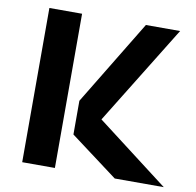

<svg xmlns="http://www.w3.org/2000/svg" viewBox="-81 -821 925 904"><g transform="rotate(10 381.0 -368.5)"><path d="M759.8 0H525.4L297.9 -170.4V-331.5L544.4 -737.3H708L415.5 -263.2ZM83 0V-737.3H239.3V0Z"/></g></svg>

Font: New Shape
Style: Bold
Weight: 700
Designer: Wojciech Kalinowski "wmk69" (wmk69@o2.pl)
Foundry: Wojciech Kalinowski "wmk69" (wmk69@o2.pl)
Version: Version 2.1.1; 2021-05-14